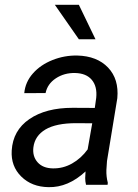

<svg xmlns="http://www.w3.org/2000/svg" viewBox="-20 -770 573 800"><path d="M24.9 0ZM338.4 0Q335 -14.2 335 -27.8L336.4 -55.7Q263.7 11.7 182.1 9.8Q112.3 8.8 68.6 -34.4Q24.9 -77.6 28.8 -142.6Q33.7 -226.6 102.3 -273.7Q170.9 -320.8 282.7 -320.8L375 -320.3L380.9 -362.3Q385.7 -409.7 362.5 -437.3Q339.4 -464.8 293 -465.8Q247.6 -466.8 212.6 -443.6Q177.7 -420.4 169.9 -382.3L81.1 -381.8Q85.4 -428.2 117.2 -464.1Q148.9 -500 198.7 -519.8Q248.5 -539.6 301.8 -538.6Q384.3 -536.6 430.2 -488.5Q476.1 -440.4 468.8 -360.8L425.8 -99.1L423.3 -61.5Q422.4 -34.7 429.2 -8.3L428.2 0ZM199.7 -68.4Q242.2 -67.4 280 -88.6Q317.9 -109.9 345.2 -147.5L364.3 -256.3L297.4 -256.8Q213.9 -256.8 169.4 -230.5Q125 -204.1 119.1 -155.8Q114.7 -118.7 136.5 -94Q158.2 -69.3 199.7 -68.4ZM377.9 -606.4H308.6L208.5 -750H308.6Z"/></svg>

Font: Roboto
Style: Italic
Weight: 400
Italic angle: -12°
Designer: Google
Version: Version 2.134; 2016; ttfautohint (v1.6)